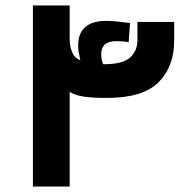

<svg xmlns="http://www.w3.org/2000/svg" viewBox="-20 -680 665 700"><path d="M615 -600H481V-534Q481 -494 454 -470Q427 -446 361 -446H356Q349 -463 349 -482Q349 -530 404 -530Q429 -530 449 -526L454 -596Q395 -604 369 -604Q265 -604 265 -514Q265 -495 269 -480Q272 -462 273 -460Q250 -470 243 -490Q234 -510 234 -539V-660H100V0H234V-345Q256 -332 284 -328Q316 -323 370 -323Q501 -323 558 -380Q615 -437 615 -532Z"/></svg>

Font: Online Auction - Bold
Style: Bold
Weight: 500
Designer: Mohamed Mostafa, the designer of Online Auction
Foundry: Kief Type Foundry
Version: ""